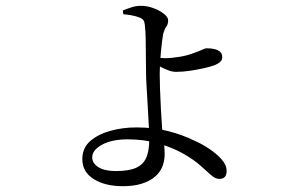

<svg xmlns="http://www.w3.org/2000/svg" viewBox="-20 -584 1040 660"><path d="M402 56Q341 56 302 31.5Q263 7 263 -37Q263 -75 289.5 -98.5Q316 -122 358.5 -134Q401 -146 449 -146Q510 -146 559.5 -133Q609 -120 647 -101Q673 -90 698.5 -73Q724 -56 741.5 -36.5Q759 -17 759 4Q759 18 752.5 24.5Q746 31 734 31Q720 31 705 17.5Q690 4 667.5 -16Q645 -36 608 -57Q570 -78 522.5 -91.5Q475 -105 419 -105Q364 -105 330.5 -86.5Q297 -68 297 -43Q297 -23 318 -9.5Q339 4 378 4Q424 4 448.5 -7.5Q473 -19 483 -42.5Q493 -66 493 -103Q493 -121 491.5 -151Q490 -181 488 -216Q486 -251 484 -283.5Q482 -316 482 -339Q482 -357 481.5 -381.5Q481 -406 481 -430.5Q481 -455 480 -473Q479 -491 478 -497Q477 -509 473 -514.5Q469 -520 459 -524Q446 -529 431.5 -531.5Q417 -534 404 -535L402 -548Q417 -554 432.5 -559Q448 -564 464 -564Q486 -564 507.5 -556Q529 -548 543.5 -536.5Q558 -525 558 -514Q558 -501 552 -493Q546 -485 541 -468Q539 -458 537 -441Q535 -424 533 -404Q531 -384 530 -364.5Q529 -345 529 -330Q529 -312 530 -280Q531 -248 533 -212Q535 -176 537 -147Q539 -119 542.5 -99.5Q546 -80 546 -54Q546 -31 538 -11Q530 9 512 24Q494 39 467 47.5Q440 56 402 56ZM585 -337Q573 -337 559.5 -342Q546 -347 533.5 -353.5Q521 -360 512 -365V-387Q522 -386 531 -385Q540 -384 547 -384Q568 -384 596 -388.5Q624 -393 644 -401Q662 -407 673.5 -412.5Q685 -418 691 -418Q707 -418 718.5 -415Q730 -412 737 -405.5Q744 -399 744 -387Q744 -379 737.5 -372Q731 -365 715 -359Q704 -355 682.5 -350Q661 -345 635 -341Q609 -337 585 -337Z"/></svg>

Font: Noto Serif JP
Style: Regular
Weight: 400
Designer: Ryoko NISHIZUKA  (kana & ideographs); Frank Grießhammer (Latin, Greek & Cyrillic); Wenlong ZHANG  (bopomofo); Sandoll Co
Foundry: Adobe
Version: Version 2.003-H1;hotconv 1.1.1;makeotfexe 2.6.0